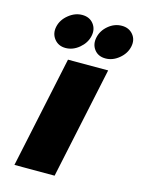

<svg xmlns="http://www.w3.org/2000/svg" viewBox="-109 -767 614 831"><g transform="rotate(15 198.5 -351.5)"><path d="M155 -703Q123 -703 94.5 -680Q66 -657 59 -625Q52 -593 70.5 -569.5Q89 -546 121 -546Q154 -546 182 -569.5Q210 -593 217 -625Q224 -657 206 -680Q188 -703 155 -703ZM333 -702Q300 -702 273 -679.5Q246 -657 239 -625Q232 -593 249.5 -570Q267 -547 300 -547Q332 -547 360 -570Q388 -593 395 -625Q402 -657 383.5 -679.5Q365 -702 333 -702ZM39 0H219L325 -500H145Z"/></g></svg>

Font: Advent Pro Black
Style: Italic
Weight: 900
Italic angle: -12°
Version: Version 3.000